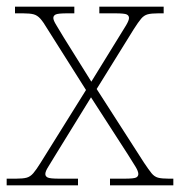

<svg xmlns="http://www.w3.org/2000/svg" viewBox="-23 -556 540 576"><path d="M-3 0V-20H25Q46 -20 57 -23Q68 -26 77 -36.5Q86 -47 99 -68L235 -286L120 -468Q107 -490 98 -500Q89 -510 78 -513Q67 -516 46 -516H22V-536H200V-516H179Q151 -516 144 -512.5Q137 -509 137 -502Q137 -495 146 -480.5Q155 -466 168 -444L251 -311L333 -444Q347 -466 355.5 -480.5Q364 -495 364 -502Q364 -509 357.5 -512.5Q351 -516 322 -516H275V-536H468V-516H452Q431 -516 420 -513Q409 -510 400.5 -500Q392 -490 378 -468L267 -289L409 -68Q423 -47 431.5 -36.5Q440 -26 451 -23Q462 -20 483 -20H497V0H307V-20H350Q379 -20 385.5 -23.5Q392 -27 392 -34Q392 -42 383.5 -56Q375 -70 361 -92L250 -264L144 -92Q131 -70 122 -56Q113 -42 113 -34Q113 -27 120 -23.5Q127 -20 155 -20H211V0Z"/></svg>

Font: Noto Serif Bengali Thin
Style: Regular
Weight: 250
Version: Version 2.003